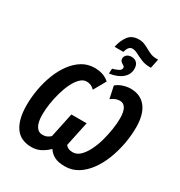

<svg xmlns="http://www.w3.org/2000/svg" viewBox="-240 -1231 1318 1405"><g transform="rotate(30 419.0 -528.0)"><path d="M394 -930Q406 -987 435 -1026.5Q464 -1066 524 -1066Q549 -1066 570 -1057.5Q591 -1049 611 -1037.5Q631 -1026 652.5 -1017Q674 -1008 701 -1008H717L701 -930H690Q651 -930 619 -943.5Q587 -957 561.5 -970.5Q536 -984 516 -984Q481 -984 469 -930ZM458 -782Q482 -788 504.5 -798.5Q527 -809 527 -827Q527 -838 518.5 -843Q510 -848 502 -854Q496 -858 490.5 -865Q485 -872 485 -883Q485 -902 499.5 -915.5Q514 -929 541 -929Q568 -929 584.5 -911.5Q601 -894 601 -863Q601 -814 562 -781.5Q523 -749 456 -740ZM233 10Q140 10 95 -55Q50 -120 50 -239Q50 -307 62.5 -376Q75 -445 99.5 -507.5Q124 -570 160 -618.5Q196 -667 242.5 -695.5Q289 -724 347 -724Q424 -724 471 -681L413 -578Q386 -608 346 -608Q317 -608 292 -583.5Q267 -559 247 -518.5Q227 -478 213 -428.5Q199 -379 191.5 -329.5Q184 -280 184 -237Q184 -173 203.5 -140.5Q223 -108 259 -108Q280 -108 296.5 -116Q313 -124 324 -135L368 -343H497L453 -136Q459 -124 475 -116Q491 -108 513 -108Q547 -108 574.5 -134Q602 -160 624 -203Q646 -246 660.5 -297.5Q675 -349 683 -401Q691 -453 691 -496Q691 -553 674 -580.5Q657 -608 628 -608Q588 -608 553 -579L531 -682Q555 -703 588 -713.5Q621 -724 651 -724Q735 -724 780.5 -665.5Q826 -607 826 -496Q826 -427 812.5 -355.5Q799 -284 773.5 -218.5Q748 -153 710 -101.5Q672 -50 623.5 -20Q575 10 515 10Q459 10 426 -7.5Q393 -25 374 -55Q343 -25 309 -7.5Q275 10 233 10Z"/></g></svg>

Font: Noto Sans Condensed
Style: Bold Italic
Weight: 700
Width: 3
Italic angle: -12°
Designer: Monotype Design Team
Foundry: Monotype Imaging Inc.
Version: Version 2.013; ttfautohint (v1.8.4.7-5d5b)